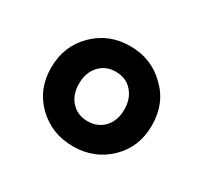

<svg xmlns="http://www.w3.org/2000/svg" viewBox="-82 -896 588 555"><g transform="rotate(30 211.5 -618.0)"><path d="M212 -451Q141 -451 92.5 -498Q44 -545 44 -617Q44 -689 92.5 -737Q141 -785 212 -785Q283 -785 331 -737Q380 -691 380 -617Q380 -545 331.5 -498Q283 -451 212 -451ZM212 -535Q246 -535 267 -557.5Q288 -580 288 -617Q288 -654 267 -677Q247 -700 212 -700Q179 -700 158 -677Q137 -654 137 -617Q137 -580 158 -557.5Q179 -535 212 -535Z"/></g></svg>

Font: GenSenRounded TW H
Style: Regular
Weight: 900
Version: Version 1.501;PS 1;hotconv 16.6.51;makeotf.lib2.5.65220